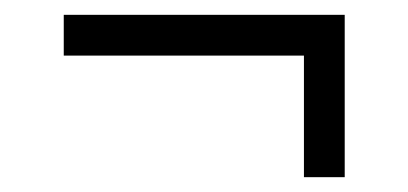

<svg xmlns="http://www.w3.org/2000/svg" viewBox="-20 -302 551 259"><path d="M390 -63V-227H66V-282H445V-63Z"/></svg>

Font: Saira Semi Condensed Light
Style: Regular
Weight: 300
Width: 4
Designer: Hector Gatti with collaboration of the Omnibus-Type team
Foundry: Omnibus-Type
Version: Version 1.001; ttfautohint (v1.8)